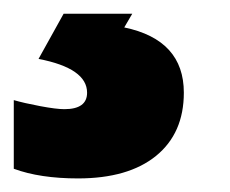

<svg xmlns="http://www.w3.org/2000/svg" viewBox="-128 -20 335 280"><path d="M140.1 115.2Q140.1 174.3 99.6 207.3Q59.1 240.2 -14.2 240.2Q-69.8 240.2 -107.9 226.1V126Q-92.8 130.4 -69.3 134.8Q-45.9 139.2 -34.2 139.2Q-1 139.2 -1 115.2Q-1 79.6 -71.8 65.9L-35.2 0H64.9L53.2 20Q140.1 38.1 140.1 115.2Z"/></svg>

Font: Open Sans Hebrew Extra Bold
Style: Italic
Weight: 800
Italic angle: -12°
Foundry: Ascender Corporation, Yanek Iontef
Version: Version 2.001;PS 002.001;hotconv 1.0.70;makeotf.lib2.5.58329